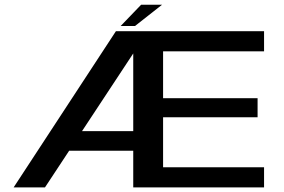

<svg xmlns="http://www.w3.org/2000/svg" viewBox="-20 -810 1228 830"><path d="M39 0 481 -675H1121.5V-588H685V-385.5H1093.5V-303H685V-87H1121.5V0H556V-158.5H279L174.5 0ZM334.5 -243H556V-579ZM501.5 -697.5 590 -789.5H680.5L563.5 -697.5Z"/></svg>

Font: Anybody ExtraExpanded Medium
Style: Regular
Weight: 500
Width: 8
Designer: Tyler Finck
Foundry: Etcetera Type Company
Version: Version 1.010; ttfautohint (v1.8.3) -l 8 -r 50 -G 200 -x 14 